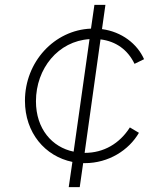

<svg xmlns="http://www.w3.org/2000/svg" viewBox="-20 -765 660 785"><path d="M327 -98C424 -98 507 -151 548 -222L511 -244C469 -178 404 -140 327 -140H326L391 -604C454 -596 502 -562 530 -504L569 -523C541 -586 478 -635 397 -646L411 -745H366L352 -648C202 -642 82 -512 82 -353C82 -222 164 -126 276 -103L261 0H306L320 -98ZM127 -351C127 -485 218 -597 346 -605L281 -145C193 -163 127 -238 127 -351Z"/></svg>

Font: Mluvka ExtraLight
Style: Italic
Weight: 200
Italic angle: -8°
Designer: Modified by Jiří Krblich, Original typeface by Gumpita Rahayu
Foundry: Gumpita Rahayu & Jiří Krblich
Version: Version 2.000;Glyphs 3.1.1 (3134)